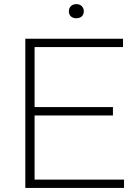

<svg xmlns="http://www.w3.org/2000/svg" viewBox="-20 -932 688 952"><path d="M105.5 0V-740H590V-698.5H151.5V-401H540V-359.5H151.5V-41.5H595V0ZM358.5 -841.5Q341.5 -841.5 331.5 -850.8Q321.5 -860 321.5 -876Q321.5 -891.5 331.5 -901.5Q341.5 -911.5 358.5 -911.5Q375.5 -911.5 385.5 -901.5Q395.5 -891.5 395.5 -876Q395.5 -860 385.5 -850.8Q375.5 -841.5 358.5 -841.5Z"/></svg>

Font: Encode Sans Exp XLt
Style: Regular
Weight: 200
Width: 7
Designer: Multiple Designers
Foundry: Impallari Type
Version: Version 3.002; ttfautohint (v1.8.3) -l 8 -r 50 -G 200 -x 14 